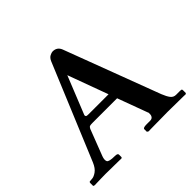

<svg xmlns="http://www.w3.org/2000/svg" viewBox="-159 -837 1017 1017"><g transform="rotate(-45 349.5 -328.5)"><path d="M148 -79Q140 -57 145.5 -45Q151 -33 195 -33Q216 -33 216 -23V-3L211 1Q211 1 196.5 0.5Q182 0 162 0Q142 0 123 -0.5Q104 -1 95 -1Q83 -1 62.5 -0.5Q42 0 26 0.5Q10 1 10 1L2 -2V-23Q2 -31 7.5 -32Q13 -33 22 -33Q37 -33 56.5 -46.5Q76 -60 89 -91L312 -627Q320 -645 333 -651.5Q346 -658 354 -658Q387 -658 399 -627L601 -91Q612 -63 623.5 -48Q635 -33 654 -33H682Q693 -33 695 -31Q697 -29 697 -23V-3L692 1Q692 1 677 0.5Q662 0 639.5 0Q617 0 594.5 -0.5Q572 -1 558 -1Q545 -1 521 -0.5Q497 0 472.5 0Q448 0 431 0.5Q414 1 414 1L406 -4V-23Q406 -33 432 -33H459Q472 -33 478 -40.5Q484 -48 484 -59Q484 -63 484 -67Q484 -71 482 -73L420 -241H236Q221 -241 215.5 -239Q210 -237 205 -227ZM253 -288H403L320 -514L234 -300Q234 -293 237 -290.5Q240 -288 253 -288Z"/></g></svg>

Font: Libertinus Serif SemiBold
Style: Regular
Weight: 600
Designer: Philipp H. Poll, Khaled Hosny
Foundry: Caleb Maclennan
Version: Version 7.051;RELEASE